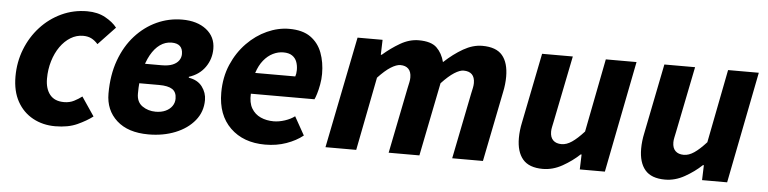

<svg xmlns="http://www.w3.org/2000/svg" viewBox="-38 -674 3402 851"><g transform="rotate(5 1663.0 -248.0)"><path d="M223.2 12Q168.1 12 124 -12.1Q79.9 -36.1 54.5 -81.8Q29.2 -127.5 29.2 -192.5Q29.2 -256.9 51.6 -314Q74 -371.1 113.8 -414.6Q153.6 -458.2 206.9 -483.2Q260.2 -508.1 321.1 -508.1Q368 -508.1 402 -489.3Q436.1 -470.5 454.3 -446.8L378.6 -366.9Q364.5 -382.7 349.1 -390.4Q333.6 -398.1 312.5 -398.1Q282.8 -398.1 256.8 -382.2Q230.9 -366.3 211.2 -338.4Q191.6 -310.5 180.4 -273.5Q169.2 -236.5 169.2 -195.2Q169.2 -150.3 190.2 -124.2Q211.2 -98 253.2 -98Q278.3 -98 297.9 -108.2Q317.5 -118.3 332.5 -129.9L389.3 -46Q362 -25 321.5 -6.5Q280.9 12 223.2 12Z M638.4 12Q547.4 12 497 -33.6Q446.5 -79.2 446.5 -153.4Q446.5 -235.8 470.3 -301.3Q494.1 -366.8 535.8 -412.9Q577.4 -458.9 631 -483.5Q684.5 -508 744 -508Q810.6 -508 851.4 -476.1Q892.2 -444.2 892.2 -390.7Q892.2 -345.2 866.6 -308.9Q841 -272.6 794.9 -258V-254Q835 -247.6 855.1 -220.7Q875.1 -193.9 875.1 -161.4Q875.1 -109.1 843.2 -70.1Q811.2 -31 757.6 -9.5Q704 12 638.4 12ZM661.5 -91Q686.4 -91 705.1 -99.5Q723.8 -108 734.3 -122.9Q744.7 -137.7 744.7 -156.2Q744.7 -185.4 725.7 -197.9Q706.6 -210.4 666.9 -210.4H549.4L566.7 -298.5H670.8Q699.6 -298.5 718.3 -306Q737 -313.6 746.3 -326.8Q755.6 -340 755.6 -355.7Q755.6 -402.3 705.9 -402.3Q678.1 -402.3 654.5 -385.7Q631 -369 613.4 -337.5Q595.9 -306 586.2 -262.2Q576.5 -218.4 576.5 -164Q576.5 -126.6 602.2 -108.8Q627.9 -91 661.5 -91Z M1157.5 12Q1060.6 12 1002.3 -44.7Q944.1 -101.4 944.1 -200.5Q944.1 -269.5 968.4 -326Q992.8 -382.5 1032.9 -423.5Q1073 -464.5 1121.9 -486.5Q1170.8 -508.5 1219.9 -508.5Q1279.6 -508.5 1315 -483.4Q1350.4 -458.2 1366.2 -415.9Q1382 -373.6 1382 -322Q1382 -298.3 1377.6 -274.6Q1373.3 -251 1367.7 -232.8Q1362.2 -214.7 1358.2 -207.3H1075.2Q1073 -167.2 1087.6 -142.4Q1102.3 -117.6 1128.2 -105.9Q1154.1 -94.2 1186.2 -94.2Q1209.8 -94.2 1236 -102.8Q1262.2 -111.5 1279.5 -124.8L1325.3 -43.1Q1294.8 -18.6 1251.5 -3.3Q1208.3 12 1157.5 12ZM1086.3 -300.7H1264.7Q1266.7 -307 1267.9 -314.1Q1269.1 -321.2 1269.1 -329.6Q1269.1 -349.6 1263 -366Q1256.9 -382.4 1242.4 -392.3Q1228 -402.3 1203 -402.3Q1179.6 -402.3 1156.9 -391.2Q1134.1 -380 1115.7 -357.4Q1097.3 -334.7 1086.3 -300.7Z M1425.3 0 1524.6 -496.1H1636L1633.9 -429.7H1637.9Q1673.9 -461.2 1714.4 -484.7Q1754.8 -508.1 1796.2 -508.1Q1851.3 -508.1 1876.2 -484.2Q1901.1 -460.3 1911.2 -421Q1952.3 -459.4 1994.9 -483.8Q2037.5 -508.1 2078.9 -508.1Q2140.6 -508.1 2168.2 -475.6Q2195.9 -443.1 2195.9 -380.6Q2195.9 -364.2 2193.9 -346.4Q2192 -328.5 2187.9 -310L2125.9 0H1989.1L2047.8 -292.8Q2051.2 -308.4 2053.5 -319.3Q2055.8 -330.3 2055.8 -340.3Q2055.8 -365.9 2043.1 -378.7Q2030.5 -391.5 2005.7 -391.5Q1989.1 -391.5 1964.6 -376Q1940.1 -360.4 1908.6 -326.7L1843.2 0H1706.4L1765.1 -292.8Q1768.4 -308.4 1770.8 -319.3Q1773.1 -330.3 1773.1 -340.3Q1773.1 -365.9 1760.4 -378.7Q1747.8 -391.5 1724.6 -391.5Q1707.2 -391.5 1682.3 -376Q1657.4 -360.4 1625.9 -326.7L1562.1 0Z M2392.8 12Q2331.8 12 2303.8 -21Q2275.7 -54 2275.7 -115.4Q2275.7 -132.4 2277.7 -150Q2279.7 -167.6 2283.7 -186L2345.7 -496H2482.4L2423.5 -203.4Q2420.5 -188.6 2418 -177.2Q2415.5 -165.8 2415.5 -155.9Q2415.5 -130.5 2428.8 -117.6Q2442 -104.6 2466.3 -104.6Q2488.5 -104.6 2512.1 -120.6Q2535.8 -136.6 2565.5 -169.4L2629.2 -496H2765.9L2668.4 0H2556.8L2559 -66.6H2555Q2521.8 -35.3 2479.6 -11.7Q2437.4 12 2392.8 12Z M2936.8 12Q2875.8 12 2847.8 -21Q2819.7 -54 2819.7 -115.4Q2819.7 -132.4 2821.7 -150Q2823.7 -167.6 2827.7 -186L2889.7 -496H3026.4L2967.5 -203.4Q2964.5 -188.6 2962 -177.2Q2959.5 -165.8 2959.5 -155.9Q2959.5 -130.5 2972.8 -117.6Q2986 -104.6 3010.3 -104.6Q3032.5 -104.6 3056.1 -120.6Q3079.8 -136.6 3109.5 -169.4L3173.2 -496H3309.9L3212.4 0H3100.8L3103 -66.6H3099Q3065.8 -35.3 3023.6 -11.7Q2981.4 12 2936.8 12Z"/></g></svg>

Font: Source Sans Variable
Style: Italic
Weight: 200
Italic angle: -11°
Designer: Paul D. Hunt
Foundry: Adobe Systems Incorporated
Version: Version 3.006;hotconv 1.0.111;makeotfexe 2.5.65597